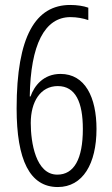

<svg xmlns="http://www.w3.org/2000/svg" viewBox="-20 -742 452 774"><path d="M47 -305C47 -97 100 12 213 12C314 12 369 -82 369 -222C369 -350 323 -444 224 -444C155 -444 118 -396 103 -353H100C103 -562 160 -673 264 -673C290 -673 316 -668 336 -661V-711C317 -718 290 -722 263 -722C124 -722 47 -597 47 -305ZM211 -38C124 -38 104 -168 104 -246C104 -332 143 -395 213 -395C285 -395 314 -329 314 -222C314 -100 278 -38 211 -38Z"/></svg>

Font: Noto Sans Myanmar UI ExtraCondensed Light
Style: Regular
Weight: 300
Width: 2
Designer: Monotype Design Team
Foundry: Monotype Imaging Inc.
Version: Version 2.103